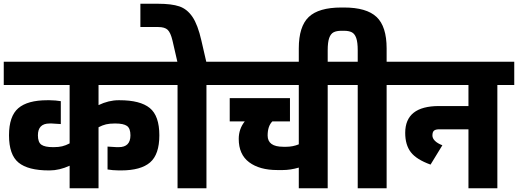

<svg xmlns="http://www.w3.org/2000/svg" viewBox="-30 -1003 2760 1023"><path d="M495 -550V-443Q549 -469 602 -469H607Q717 -469 768 -427.5Q819 -386 819 -282Q819 -180 769.5 -137.5Q720 -95 615 -95H603Q588 -95 571 -96.5Q554 -98 543 -100V-222Q588 -219 591 -219H603Q665 -219 665 -282Q665 -319 646.5 -332Q628 -345 585 -345H581Q554 -345 535 -340.5Q516 -336 495 -325V0H341V-120Q286 -95 235 -95H230Q120 -95 69 -136.5Q18 -178 18 -282Q18 -384 67.5 -426.5Q117 -469 222 -469H234Q249 -469 266 -467.5Q283 -466 294 -464V-342Q249 -345 246 -345H234Q172 -345 172 -282Q172 -245 190.5 -232Q209 -219 252 -219H256Q282 -219 301 -223.5Q320 -228 341 -239V-550H-10V-674H846V-550Z M1160 -550H1070V0H916V-550H826V-674H915L889 -787Q879 -829 863.5 -844Q848 -859 813 -859H718V-983H813Q884 -983 925.5 -969Q967 -955 995.5 -913Q1024 -871 1043 -787L1069 -674H1160Z M1806 -674V-550H1716V0H1562V-110Q1517 -97 1477 -97H1447Q1353 -97 1297.5 -138.5Q1242 -180 1242 -263Q1242 -316 1274 -356H1194V-480H1515V-356H1421Q1396 -331 1396 -281Q1396 -221 1479 -221H1496Q1530 -221 1562 -234V-550H1140V-674Z M2120 -550H2030V0H1876V-550H1786V-674H1876V-735Q1876 -778 1868 -800.5Q1860 -823 1844.5 -831Q1829 -839 1803 -839H1789Q1763 -839 1747.5 -831Q1732 -823 1724 -800.5Q1716 -778 1716 -735V-608H1562V-745Q1562 -862 1615 -912.5Q1668 -963 1789 -963H1803Q1923 -963 1976.5 -912.5Q2030 -862 2030 -745V-674H2120Z M2710 -674V-550H2620V0H2466V-314H2310Q2291 -314 2282.5 -307Q2274 -300 2274 -281Q2274 -266 2287.5 -252.5Q2301 -239 2327 -229L2264 -126Q2189 -153 2159 -192Q2129 -231 2129 -295Q2129 -438 2309 -438H2466V-550H2100V-674Z"/></svg>

Font: Biryani Heavy
Style: Regular
Weight: 900
Designer: Dan Reynolds and Mathieu Réguer
Foundry: Dan Reynolds and Mathieu Réguer
Version: Version 1.003; ttfautohint (v1.1) -l 5 -r 5 -G 72 -x 0 -D la